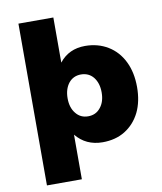

<svg xmlns="http://www.w3.org/2000/svg" viewBox="-99 -821 924 1094"><g transform="rotate(-10 363.0 -274.0)"><path d="M434 -551C372 -551 322 -528 285 -481V-742H83V194H285V-64C304 -41 326 -23 352 -11C378 1 407 7 439 7C488 7 532 -4 569 -27C606 -50 635 -82 656 -124C676 -165 686 -214 686 -269C686 -325 676 -374 655 -417C634 -460 604 -493 566 -516C528 -539 484 -551 434 -551ZM312 -362C330 -384 354 -395 383 -395C413 -395 437 -384 455 -362C473 -339 482 -310 482 -274C482 -238 473 -209 455 -187C437 -164 413 -153 383 -153C354 -153 330 -164 312 -187C294 -209 285 -238 285 -274C285 -310 294 -339 312 -362Z"/></g></svg>

Font: Argentum Sans ExtraBold
Style: Regular
Weight: 800
Designer: Julieta Ulanovsky
Foundry: Julieta Ulanovsky
Version: Version 5.001;February 15, 2019;FontCreator 11.5.0.2425 64-b